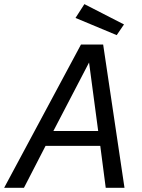

<svg xmlns="http://www.w3.org/2000/svg" viewBox="-46 -901 682 921"><path d="M0 0ZM342.5 -687.5 -26.2 0H68.8L172.5 -201.2H435L461.2 0H551.2L448.8 -687.5ZM210 -272.5 381.2 -601.2 425 -272.5ZM548.8 -783.8 513.8 -732.5 316.2 -815 358.8 -881.2Z"/></svg>

Font: Cambay
Style: Italic
Weight: 400
Italic angle: -11°
Designer: Pooja Saxena
Foundry: Pooja Saxena
Version: Version 1.019;PS 001.019;hotconv 1.0.70;makeotf.lib2.5.58329